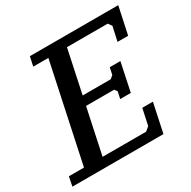

<svg xmlns="http://www.w3.org/2000/svg" viewBox="-178 -850 994 1001"><g transform="rotate(-30 319.0 -350.0)"><path d="M659 -700H127L115 -644H206L81 -56H-10L-21 0H527L564 -174H500L479 -76L455 -56H193L251 -329H420L432 -313L423 -271H487L523 -442H459L450 -400L432 -385H263L318 -644H563L579 -622L560 -536H624Z"/></g></svg>

Font: PT Serif Caption
Style: Italic
Weight: 400
Italic angle: -12°
Designer: A.Korolkova, O.Umpeleva, V.Yefimov
Foundry: ParaType Ltd
Version: Version 1.000W OFL